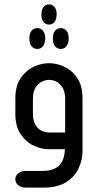

<svg xmlns="http://www.w3.org/2000/svg" viewBox="-20 -680 450 875"><path d="M169 -617Q169 -636 178.5 -648Q188 -660 203 -660Q219 -660 228.5 -648Q238 -636 238 -617V-611Q237 -591 228 -579.5Q219 -568 203 -568Q188 -568 178.5 -579.5Q169 -591 169 -611ZM150 -457Q134 -457 124 -469Q114 -481 114 -502V-507Q114 -528 124 -540Q134 -552 150 -552Q166 -552 176 -540Q186 -528 186 -507V-502Q185 -481 175.5 -469Q166 -457 150 -457ZM257 -457Q241 -457 231 -469Q221 -481 221 -502V-507Q221 -528 231 -540Q241 -552 257 -552Q273 -552 283 -540Q293 -528 293 -507V-502Q292 -481 282.5 -469Q273 -457 257 -457ZM276 0H203Q167 0 132 -17Q97 -34 73.5 -69.5Q50 -105 50 -160V-232Q50 -288 73.5 -323Q97 -358 132 -375Q167 -392 203 -392Q240 -392 275 -375Q310 -358 333 -323Q356 -288 356 -232V9Q356 49 338 87.5Q320 126 281 150.5Q242 175 178 175H97Q77 175 63.5 164.5Q50 154 50 137Q50 120 63.5 109.5Q77 99 97 99H171Q203 99 223 91Q243 83 253.5 70Q264 57 268.5 43.5Q273 30 274 20ZM277 -76V-228Q277 -261 265.5 -280Q254 -299 237.5 -307.5Q221 -316 204 -316Q187 -316 170 -307.5Q153 -299 141.5 -280Q130 -261 130 -228V-163Q130 -130 141.5 -111Q153 -92 170 -84Q187 -76 204 -76Z"/></svg>

Font: Beiruti Medium
Style: Regular
Weight: 500
Designer: Arlette Boutros
Foundry: Boutros
Version: Version 1.41